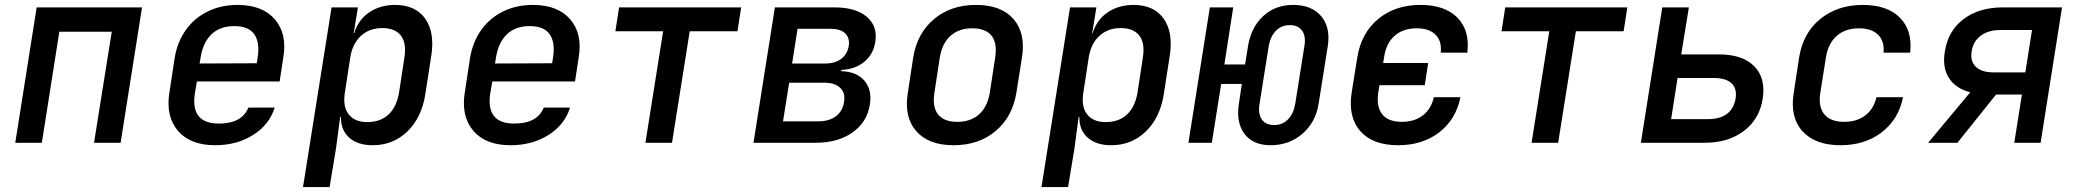

<svg xmlns="http://www.w3.org/2000/svg" viewBox="-20 -580 8440 780"><path d="M42 0 129 -550H557L470 0H362L434 -451H221L150 0Z M854 10Q753 10 703 -48.5Q653 -107 668 -203L690 -347Q701 -411 735.5 -459Q770 -507 824 -533.5Q878 -560 945 -560Q1046 -560 1096.5 -501.5Q1147 -443 1131 -347L1116 -249H780L772 -203Q752 -78 869 -78Q963 -78 989 -143H1096Q1074 -73 1008 -31.5Q942 10 854 10ZM795 -347 791 -322 1023 -323 1027 -348Q1036 -409 1012.5 -441.5Q989 -474 932 -474Q874 -474 839.5 -441Q805 -408 795 -347Z M1211 180 1327 -550H1434L1417 -445H1419Q1435 -499 1479.5 -529.5Q1524 -560 1585 -560Q1668 -560 1707.5 -504Q1747 -448 1732 -353L1708 -198Q1693 -102 1635 -46Q1577 10 1494 10Q1433 10 1398.5 -21Q1364 -52 1365 -105H1362L1345 23L1319 180ZM1472 -84Q1525 -84 1558 -114.5Q1591 -145 1601 -203L1623 -347Q1632 -405 1608.5 -435.5Q1585 -466 1533 -466Q1481 -466 1446.5 -434.5Q1412 -403 1403 -347L1381 -203Q1372 -147 1396.5 -115.5Q1421 -84 1472 -84Z M2054 10Q1953 10 1903 -48.5Q1853 -107 1868 -203L1890 -347Q1901 -411 1935.5 -459Q1970 -507 2024 -533.5Q2078 -560 2145 -560Q2246 -560 2296.5 -501.5Q2347 -443 2331 -347L2316 -249H1980L1972 -203Q1952 -78 2069 -78Q2163 -78 2189 -143H2296Q2274 -73 2208 -31.5Q2142 10 2054 10ZM1995 -347 1991 -322 2223 -323 2227 -348Q2236 -409 2212.5 -441.5Q2189 -474 2132 -474Q2074 -474 2039.5 -441Q2005 -408 1995 -347Z M2602 0 2674 -453H2480L2495 -550H2991L2976 -453H2782L2710 0Z M3041 0 3128 -550H3370Q3456 -550 3501 -512Q3546 -474 3536 -410Q3528 -359 3490.5 -328.5Q3453 -298 3398 -296L3397 -291Q3460 -289 3491.5 -252.5Q3523 -216 3514 -156Q3503 -84 3443.5 -42Q3384 0 3294 0ZM3198 -322H3332Q3372 -322 3397 -340.5Q3422 -359 3428 -393Q3433 -426 3413.5 -444.5Q3394 -463 3355 -463H3220ZM3161 -87H3304Q3348 -87 3375.5 -107.5Q3403 -128 3409 -166Q3415 -202 3393.5 -223Q3372 -244 3328 -244H3186Z M3854 10Q3752 10 3702 -47.5Q3652 -105 3668 -203L3690 -347Q3706 -445 3774.5 -502.5Q3843 -560 3945 -560Q4047 -560 4097 -503Q4147 -446 4132 -348L4109 -203Q4093 -105 4024.5 -47.5Q3956 10 3854 10ZM3869 -85Q3923 -85 3957 -115Q3991 -145 4001 -203L4023 -347Q4032 -405 4008 -435Q3984 -465 3930 -465Q3876 -465 3842 -435Q3808 -405 3798 -347L3776 -203Q3767 -145 3791 -115Q3815 -85 3869 -85Z M4211 180 4327 -550H4434L4417 -445H4419Q4435 -499 4479.5 -529.5Q4524 -560 4585 -560Q4668 -560 4707.5 -504Q4747 -448 4732 -353L4708 -198Q4693 -102 4635 -46Q4577 10 4494 10Q4433 10 4398.5 -21Q4364 -52 4365 -105H4362L4345 23L4319 180ZM4472 -84Q4525 -84 4558 -114.5Q4591 -145 4601 -203L4623 -347Q4632 -405 4608.5 -435.5Q4585 -466 4533 -466Q4481 -466 4446.5 -434.5Q4412 -403 4403 -347L4381 -203Q4372 -147 4396.5 -115.5Q4421 -84 4472 -84Z M5142 10Q5070 10 5035.5 -36.5Q5001 -83 5013 -159L5025 -239H4941L4903 0H4808L4895 -550H4990L4954 -318H5038L5050 -392Q5062 -468 5111 -514Q5160 -560 5233 -560Q5309 -560 5347.5 -514Q5386 -468 5374 -392L5337 -159Q5325 -83 5271 -36.5Q5217 10 5142 10ZM5156 -72Q5190 -72 5212.5 -95Q5235 -118 5242 -159L5279 -392Q5286 -432 5270 -455Q5254 -478 5220 -478Q5186 -478 5163.5 -455Q5141 -432 5134 -392L5097 -159Q5090 -118 5106 -95Q5122 -72 5156 -72Z M5660 10Q5557 10 5506.5 -47Q5456 -104 5471 -203L5494 -347Q5510 -446 5579 -503Q5648 -560 5751 -560Q5850 -560 5901 -508Q5952 -456 5941 -366H5833Q5838 -413 5812 -439Q5786 -465 5735 -465Q5680 -465 5645.5 -434.5Q5611 -404 5603 -348L5599 -324H5782L5768 -234H5584L5579 -203Q5571 -146 5595.5 -115.5Q5620 -85 5675 -85Q5726 -85 5760 -111Q5794 -137 5805 -185H5913Q5895 -95 5827 -42.5Q5759 10 5660 10Z M6202 0 6274 -453H6080L6095 -550H6591L6576 -453H6382L6310 0Z M6646 0 6733 -550H6841L6810 -359H6963Q7059 -359 7106.5 -311Q7154 -263 7141 -179Q7128 -96 7064.5 -48Q7001 0 6906 0ZM6769 -96H6918Q7016 -96 7031 -180Q7037 -220 7014.5 -241.5Q6992 -263 6944 -263H6795Z M7457 10Q7354 10 7302.5 -47Q7251 -104 7267 -203L7289 -347Q7305 -446 7375 -503Q7445 -560 7548 -560Q7647 -560 7698.5 -508Q7750 -456 7740 -366H7632Q7636 -413 7609.5 -439Q7583 -465 7532 -465Q7477 -465 7442 -434.5Q7407 -404 7398 -348L7375 -203Q7366 -146 7391.5 -115.5Q7417 -85 7472 -85Q7523 -85 7557.5 -111Q7592 -137 7603 -185H7711Q7693 -95 7624.5 -42.5Q7556 10 7457 10Z M7813 0 7984 -205Q7924 -221 7897 -264Q7870 -307 7881 -371Q7894 -455 7957 -502.5Q8020 -550 8117 -550H8357L8270 0H8163L8194 -196H8089L7932 0ZM8078 -286H8208L8235 -458H8105Q8058 -458 8027 -435Q7996 -412 7990 -372Q7983 -332 8006.5 -309Q8030 -286 8078 -286Z"/></svg>

Font: NKDuy Mono SemiBold
Style: Italic
Weight: 600
Italic angle: -9°
Monospace: yes
Designer: NKDuy
Foundry: NKDuy
Version: Version 2.251; ttfautohint (v1.8.4.7-5d5b)